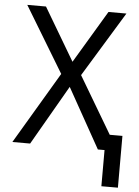

<svg xmlns="http://www.w3.org/2000/svg" viewBox="-60 -760 720 994"><g transform="rotate(5 300.0 -263.0)"><path d="M524.9 -81.1H590.8V188H504.9V0H470.2L296.9 -310.1L118.2 0H25.9L247.1 -373L41 -713.9H138.2L299.8 -440.9L462.9 -713.9H556.2L350.1 -376Z"/></g></svg>

Font: Apple Sans Adjectives
Style: Regular
Weight: 400
Monospace: yes
Foundry: Apple Sans Adjectives
Version: Version 0.01